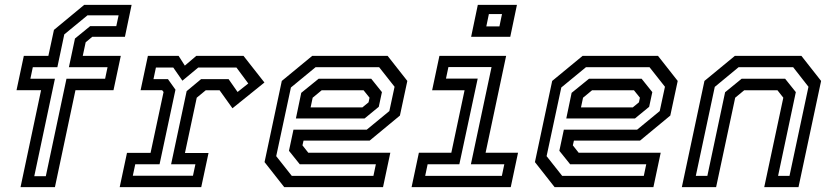

<svg xmlns="http://www.w3.org/2000/svg" viewBox="-20 -770 3418 790"><path d="M64.5 0 149 -399H48L78 -540H179L202 -647L326.5 -750H521.5L494 -618.5H359.5L332.5 -596L320.5 -540H477L447 -399H290.5L206 0ZM121 -45H168.5L253.5 -446H412.5L422.5 -493.5H263.5L288.5 -611.5L351 -662.5H458.5L468 -707H340L244.5 -628.5L216 -493.5H115L105 -446H206Z M472.5 0 502.5 -141H599.5L653 -391.5L647 -399H558.5L588.5 -540H715L740.5 -500L787.5 -540H982L1068 -430.5L936.5 -324.5L883.5 -398.5H826.5L789.5 -368L741 -140.5H838L808 0ZM526.5 -47H774L784 -94H684L748 -395L807.5 -444.5H920.5L957.5 -391.5L1001.5 -426.5L953 -492H795.5L730.5 -438L693 -492H621.5L611.5 -444.5H671L702 -401L636.5 -94H536.5Z M1575 -540 1656 -437 1625.5 -294.5 1501 -191.5H1229L1224.5 -172L1248.5 -141.5H1586L1556 0H1149.5L1068.5 -103L1139.5 -437L1264.5 -540ZM1507.5 -446 1551.5 -391 1538.5 -330.5 1480 -282.5H1197.5L1219.5 -388L1291 -446ZM1540 -493.5H1278.5L1177 -410L1116.5 -127.5L1180.5 -46.5H1516.5L1526.5 -94H1213.5L1169 -149.5L1187.5 -236.5H1489L1582 -313L1603.5 -413ZM1476 -398.5H1303.5L1266.5 -368L1258 -328H1471L1496.5 -349L1500.5 -368Z M1918.5 -618.5 1946 -750H2107L2079.5 -618.5ZM1981 -661.5H2035L2045.5 -712H1991.5ZM1673.5 0 1703.5 -141.5H1837L1891.5 -398.5H1758L1788 -540H2062.5L1978 -141.5H2111.5L2081.5 0ZM1729.5 -46.5H2045L2055 -94H1917.5L2002.5 -494H1825L1815 -446.5H1945.5L1870 -94H1739.5Z M2687.5 -540 2768.5 -437 2738 -294.5 2613.5 -191.5H2341.5L2337 -172L2361 -141.5H2698.5L2668.5 0H2262L2181 -103L2252 -437L2377 -540ZM2620 -446 2664 -391 2651 -330.5 2592.5 -282.5H2310L2332 -388L2403.5 -446ZM2652.5 -493.5H2391L2289.5 -410L2229 -127.5L2293 -46.5H2629L2639 -94H2326L2281.5 -149.5L2300 -236.5H2601.5L2694.5 -313L2716 -413ZM2588.5 -398.5H2416L2379 -368L2370.5 -328H2583.5L2609 -349L2613 -368Z M2785.5 0 2878.5 -437 3003.5 -540H3277.5L3358.5 -437L3265.5 0H3124.5L3203 -368L3179 -398.5H3042L3005 -368L2926.5 0ZM2843 -46.5H2890.5L2963.5 -390.5L3031.5 -446H3210.5L3254.5 -391L3181.5 -46.5H3228.5L3306.5 -413L3243.5 -493.5H3019L2921 -412.5Z"/></svg>

Font: Tourney Medium
Style: Italic
Weight: 500
Italic angle: -12°
Version: Version 1.015